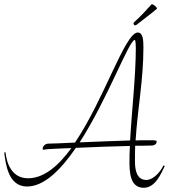

<svg xmlns="http://www.w3.org/2000/svg" viewBox="-20 -864 810 909"><path d="M0 -142C7 -87 19 19 108 19C189 19 268 -60 339 -164C425 -168 508 -171 595 -173C593 -145 593 -117 593 -90C593 -13 613 25 661 25C716 25 744 -45 760 -78L754 -81C739 -49 705 -12 673 -12C627 -12 619 -59 619 -100C619 -125 619 -149 620 -174C646 -174 671 -174 698 -175C715 -175 722 -186 722 -194C722 -200 709 -200 694 -200H673C657 -200 640 -200 622 -199C631 -347 659 -485 659 -638C659 -675 657 -710 632 -710C572 -710 473 -393 335 -189C275 -186 227 -184 209 -184C192 -184 182 -169 182 -161C182 -157 183 -155 187 -155C189 -155 201 -158 209 -158C246 -160 282 -162 318 -163C257 -79 188 -20 113 -20C37 -20 12 -88 6 -143ZM357 -190C489 -394 591 -675 618 -675C622 -675 623 -648 623 -638C623 -503 604 -343 596 -199C521 -197 432 -193 357 -190ZM627 -747C658 -772 693 -797 721 -821C722 -822 723 -822 723 -823C723 -831 706 -844 699 -844C698 -844 698 -844 697 -843C677 -821 647 -787 615 -759C613 -757 612 -755 612 -752C613 -748 616 -744 620 -744C622 -744 625 -745 627 -747Z"/></svg>

Font: Stalemate
Style: Regular
Weight: 400
Designer: Astigmatic (AOETI)
Foundry: Astigmatic (AOETI)
Version: Version 001.000